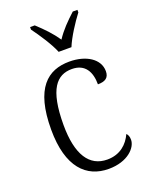

<svg xmlns="http://www.w3.org/2000/svg" viewBox="-145 -843 726 930"><g transform="rotate(-20 218.0 -378.0)"><path d="M217 -606H283C301 -651 343 -715 372 -753V-766H348C309 -730 277 -698 250 -657C222 -698 191 -730 152 -766H128V-753C156 -715 199 -651 217 -606ZM252 10C351 10 401 -46 401 -86C401 -102 397 -112 389 -120C368 -74 328 -35 261 -35C169 -35 118 -111 118 -265C118 -450 170 -506 248 -506C317 -506 342 -456 342 -393C380 -393 400 -406 400 -440C400 -503 335 -544 249 -544C137 -544 54 -478 54 -264C54 -69 138 10 252 10Z"/></g></svg>

Font: Noto Serif Sinhala SemiCondensed Light
Style: Regular
Weight: 300
Width: 4
Designer: Jelle Bosma - Monotype Design Team
Foundry: Monotype Imaging Inc.
Version: Version 2.007